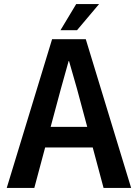

<svg xmlns="http://www.w3.org/2000/svg" viewBox="-20 -920 673 940"><path d="M235 -728H400L622 0H487L434 -198H201L148 0H13ZM278 -485 228 -299H407L357 -485L318 -621H316ZM276 -772 353 -900H465L357 -772Z"/></svg>

Font: Murecho Medium
Style: Regular
Weight: 500
Designer: Neil Summerour
Foundry: Positype
Version: Version 1.010; ttfautohint (v1.8.3)